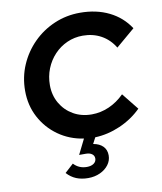

<svg xmlns="http://www.w3.org/2000/svg" viewBox="-100 -787 928 1102"><g transform="rotate(-10 364.5 -236.5)"><path d="M324.5 235.2Q285.5 235.2 255.1 222.7Q224.7 210.2 201 183.9L251.1 138.1Q281.7 171 327.7 171Q353 171 368.2 160.1Q383.4 149.1 383.4 131.1Q383.4 114.7 370.2 105Q357.1 95.3 334.5 95.3H295.5L339.1 7.6Q256.7 -4.7 192.4 -50.3Q128.1 -95.9 91.1 -165.6Q54 -235.3 54 -320.4Q54 -400.4 84.3 -470.6Q114.7 -540.7 167.9 -594Q221.1 -647.3 291.3 -677.4Q361.6 -707.6 441.7 -707.6Q536.6 -707.6 610.4 -671.3Q684.2 -635 728.7 -566.8L618.8 -473.3Q588.8 -522.9 541.3 -549.1Q493.8 -575.3 434.1 -575.3Q385.4 -575.3 342.7 -556.2Q300 -537.1 267.8 -502.9Q235.6 -468.7 217.6 -423.7Q199.7 -378.7 199.7 -327.7Q199.7 -269.2 226.9 -222.2Q254.1 -175.2 301.1 -148.2Q348.2 -121.2 408.2 -121.2Q460.1 -121.2 508.9 -142.6Q557.7 -163.9 598.4 -204.5L676.3 -107.2Q622.7 -53.9 550.4 -22.4Q478.1 9 404.3 11.7L385.6 47.4Q421.9 53.6 442 74Q462.1 94.4 462.1 126.9Q462.1 157 443.8 181.6Q425.4 206.3 394.1 220.7Q362.8 235.2 324.5 235.2Z"/></g></svg>

Font: Red Hat Display
Style: Italic
Weight: 300
Italic angle: -12°
Designer: Pentagram, MCKL
Foundry: Pentagram, MCKL
Version: Version 1.023